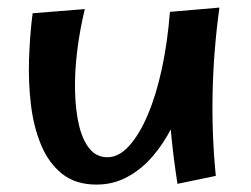

<svg xmlns="http://www.w3.org/2000/svg" viewBox="-20 -486 678 518"><path d="M240.5 12Q184 12 147.8 -16.9Q111.5 -45.8 91.1 -94.4Q70.8 -143 63.5 -203.1Q56.2 -263.2 58.4 -327.4Q60.5 -391.5 68 -450.2L208.8 -461.5Q195 -404.2 188.1 -347.2Q181.2 -290.2 182.5 -239Q183.8 -187.8 193.2 -147.8Q202.8 -107.8 221.6 -84.8Q240.5 -61.8 269.8 -61.8Q300.5 -61.8 328.1 -92.1Q355.8 -122.5 378.6 -176.1Q401.5 -229.8 416.8 -301Q432 -372.2 438.5 -454L492.8 -317.2Q490.5 -276.5 477.8 -231.1Q465 -185.8 443.5 -142.5Q422 -99.2 392 -64.4Q362 -29.5 323.9 -8.8Q285.8 12 240.5 12ZM458.8 10Q448.5 -56.5 442.8 -114.5Q437 -172.5 435 -226.2Q433 -280 434.1 -335.9Q435.2 -391.8 438.5 -454L572 -465.5Q556 -349.2 553.6 -235.8Q551.2 -122.2 562.2 -11.5Z"/></svg>

Font: Marhey Light
Style: Regular
Weight: 300
Designer: Nur Syamsi & Bustanul Arifin
Foundry: Namelatype
Version: Version 1.000